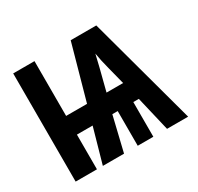

<svg xmlns="http://www.w3.org/2000/svg" viewBox="-119 -670 838 812"><g transform="rotate(-30 300.0 -264.0)"><path d="M33.2 0V-528.3H137.2V-260.7H239.3L314 -528.3H439L582.5 0H479.5L439.5 -169.4H412.6V0H336.4V-169.4H310.1L269.5 0H166L213.9 -169.4H137.2V0ZM334.5 -260.7H415.5Q388.2 -366.7 383.3 -389.2Q378.4 -411.6 376 -427.2Q368.2 -390.6 334.5 -260.7Z"/></g></svg>

Font: Cousine
Style: Bold
Weight: 700
Monospace: yes
Designer: Steve Matteson
Foundry: Ascender Corporation
Version: Version 1.20